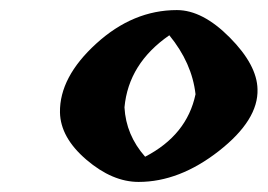

<svg xmlns="http://www.w3.org/2000/svg" viewBox="-20 -788 531 381"><path d="M316 -718Q235 -662 227 -575Q230 -520 268 -477Q351 -520 368 -601Q361 -663 316 -718ZM331 -768Q382 -768 436 -713.5Q490 -659 491 -611Q493 -550 414.5 -488.5Q336 -427 255 -427Q203 -427 151.5 -471Q100 -515 99 -565Q98 -635 171 -701.5Q244 -768 331 -768Z"/></svg>

Font: Tillana SemiBold
Style: Regular
Weight: 600
Designer: Lipi Raval (Devanagari, Latin), Jonny Pinhorn (Latin)
Foundry: Indian Type Foundry
Version: Version 2.003;PS 1.0;hotconv 1.0.79;makeotf.lib2.5.61930; tt